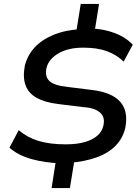

<svg xmlns="http://www.w3.org/2000/svg" viewBox="-20 -840 711 975"><path d="M242 115 265 -32 287 -11Q210 -13 141 -32Q72 -51 28 -90L75 -179Q118 -142 175.5 -124.5Q233 -107 313 -107Q373 -107 413.5 -119.5Q454 -132 476.5 -153Q499 -174 505 -202Q512 -233 501 -252.5Q490 -272 465 -283Q440 -294 403 -296L273 -312Q208 -320 166.5 -343Q125 -366 110 -406.5Q95 -447 106 -506Q119 -559 156 -599Q193 -639 253 -663.5Q313 -688 391 -692L367 -677L390 -820H483L460 -677L440 -695Q504 -694 561.5 -672.5Q619 -651 654 -613L608 -527Q572 -562 523 -580Q474 -598 403 -598Q326 -598 276 -568.5Q226 -539 216 -494Q207 -451 231 -428.5Q255 -406 320 -399L448 -383Q548 -371 590.5 -323Q633 -275 616 -190Q604 -138 567 -100Q530 -62 469.5 -40.5Q409 -19 331 -13L359 -33L335 115Z"/></svg>

Font: Nunito Sans 7pt SemiExpanded SemiBold
Style: Italic
Weight: 600
Width: 6
Italic angle: -9°
Designer: Vernon Adams
Foundry: Vernon Adams
Version: Version 3.101;gftools[0.9.27]